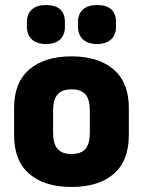

<svg xmlns="http://www.w3.org/2000/svg" viewBox="-20 -732 569 763"><path d="M264 11Q157 11 96.5 -41Q36 -93 36 -195V-303Q36 -404 96.5 -456Q157 -508 264 -508Q371 -508 431.5 -456Q492 -404 492 -303V-195Q492 -93 432 -41Q372 11 264 11ZM264 -120Q302 -120 319.5 -140Q337 -160 337 -207V-291Q337 -337 319.5 -357Q302 -377 264 -377Q227 -377 209 -357Q191 -337 191 -291V-207Q191 -160 209 -140Q227 -120 264 -120ZM162 -557Q127 -557 107 -575Q87 -593 87 -625V-644Q87 -677 107 -694.5Q127 -712 162 -712Q238 -712 238 -644V-625Q238 -593 218.5 -575Q199 -557 162 -557ZM365 -557Q330 -557 310 -575Q290 -593 290 -625V-644Q290 -677 310 -694.5Q330 -712 365 -712Q441 -712 441 -644V-625Q441 -593 421 -575Q401 -557 365 -557Z"/></svg>

Font: Sofia Sans Semi Condensed Black
Style: Regular
Weight: 900
Designer: Botio Nikoltchev, Ani Petrova
Foundry: lettersoup
Version: Version 4.100; ttfautohint (v1.8.4.7-5d5b)